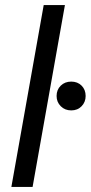

<svg xmlns="http://www.w3.org/2000/svg" viewBox="-20 -740 359 760"><path d="M25 0 153 -720H237L109 0ZM262 -303Q237 -303 220.5 -319.5Q204 -336 204 -360Q204 -385 220.5 -401Q237 -417 262 -417Q287 -417 303 -401Q319 -385 319 -360Q319 -336 303 -319.5Q287 -303 262 -303Z"/></svg>

Font: DM Sans 20pt
Style: Italic
Weight: 400
Italic angle: -10°
Version: Version 4.004;gftools[0.9.30]